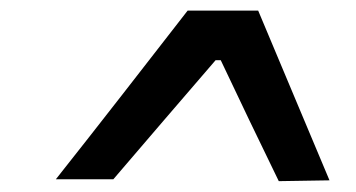

<svg xmlns="http://www.w3.org/2000/svg" viewBox="-20 -706 657 354"><path d="M494 -372Q467 -427.5 440.2 -483.2Q413.5 -539 387 -595H377.5Q330 -540 283 -485.2Q236 -430.5 189 -375.5H83Q145.5 -454.5 206 -532.2Q266.5 -610 326 -686.5H456Q489 -608 521.8 -529.8Q554.5 -451.5 587.5 -373.5Z"/></svg>

Font: Commissioner Medium
Style: Italic
Weight: 500
Italic angle: -12°
Designer: Kostas Bartsokas
Foundry: Kostas Bartsokas
Version: Version 1.000; ttfautohint (v1.8.3)